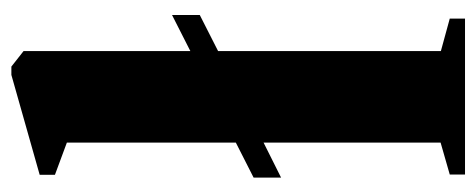

<svg xmlns="http://www.w3.org/2000/svg" viewBox="-276 -582 858 346"><g transform="rotate(-90 153.0 -409.0)"><path d="M11.5 0V-27.5L69 -44V-363L6 -331.5V-381L69 -413V-717.5L11 -739V-766.5L191 -817.5H206L234 -795.5V-495L299 -528V-478L234 -445V-43.5L292.5 -27.5V0Z"/></g></svg>

Font: Merriweather 120pt Black
Style: Regular
Weight: 900
Designer: Eben Sorkin
Foundry: Eben Sorkin
Version: Version 2.100